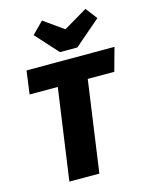

<svg xmlns="http://www.w3.org/2000/svg" viewBox="-138 -1040 875 1126"><g transform="rotate(-15 300.0 -477.0)"><path d="M493 -954 349 -869 229 -954 160 -884 283 -748H389L547 -884ZM600 -695H66L47 -554H218L140 0H322L400 -554H561Z"/></g></svg>

Font: Fira Sans ExtraBold
Style: Italic
Weight: 800
Italic angle: -8°
Designer: bBox Type GmbH & Carrois Corporate GbR & Edenspiekermann AG
Foundry: bBox Type GmbH & Carrois Corporate GbR & Edenspiekermann AG
Version: Version 4.301;PS 004.301;hotconv 1.0.88;makeotf.lib2.5.64775